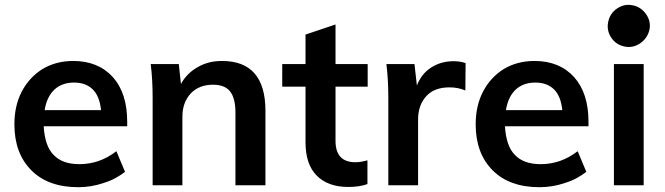

<svg xmlns="http://www.w3.org/2000/svg" viewBox="-20 -772 2771 800"><path d="M510 -246H162Q167 -163 203 -127Q239 -88 311 -88Q395 -88 465 -142L501 -56Q483 -42 461 -30Q439 -18 413 -10Q361 8 306 8Q181 8 111 -62Q40 -133 40 -254Q40 -332 71 -391Q102 -450 158 -485Q214 -518 285 -518Q389 -518 450 -451Q510 -384 510 -265ZM288 -428Q239 -428 207 -399Q175 -369 166 -313H401Q395 -371 367 -399Q338 -428 288 -428Z M905 -518Q1086 -518 1086 -310V0H961V-304Q961 -363 938 -392Q916 -419 867 -419Q810 -419 775 -383Q740 -345 740 -286V0H616V-362Q616 -402 614 -437.5Q612 -473 608 -505H725L734 -422Q758 -467 805 -493Q848 -518 905 -518Z M1378 -411V-185Q1378 -96 1461 -96Q1482 -96 1511 -104V-5Q1478 7 1431 7Q1346 7 1299 -41Q1253 -88 1253 -179V-411H1156V-505H1253V-628L1378 -670V-505H1512V-411Z M1870 -517Q1898 -517 1920 -509L1919 -395Q1889 -408 1853 -408Q1789 -408 1756 -371Q1722 -334 1722 -273V0H1598V-362Q1598 -402 1596 -437.5Q1594 -473 1590 -505H1707L1717 -416Q1737 -466 1777 -491Q1818 -517 1870 -517Z M2432 -246H2084Q2089 -163 2125 -127Q2161 -88 2233 -88Q2317 -88 2387 -142L2423 -56Q2405 -42 2383 -30Q2361 -18 2335 -10Q2283 8 2228 8Q2103 8 2033 -62Q1962 -133 1962 -254Q1962 -332 1993 -391Q2024 -450 2080 -485Q2136 -518 2207 -518Q2311 -518 2372 -451Q2432 -384 2432 -265ZM2210 -428Q2161 -428 2129 -399Q2097 -369 2088 -313H2323Q2317 -371 2289 -399Q2260 -428 2210 -428Z M2538 0V-505H2662V0ZM2583 -578Q2618 -571 2648 -592Q2678 -613 2686 -648Q2693 -683 2672 -713Q2651 -743 2616 -750Q2581 -757 2551 -736.5Q2521 -716 2514 -680Q2507 -645 2527 -615Q2547 -585 2583 -578Z"/></svg>

Font: PRinguin Sans
Style: Bold
Weight: 700
Designer: Vernon Adams
Foundry: Vernon Adams
Version: ""